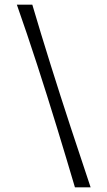

<svg xmlns="http://www.w3.org/2000/svg" viewBox="-20 -760 459 820"><path d="M367 40H300Q264 -82 223 -216Q182 -350 138.5 -484Q95 -618 52 -740H118Q154 -618 196 -484Q238 -350 282 -216Q326 -82 367 40Z"/></svg>

Font: Ojuju
Style: Bold
Weight: 700
Designer: Chisaokwu Joboson, Mirko Velimirovic
Foundry: Udi Foundry
Version: Version 1.000